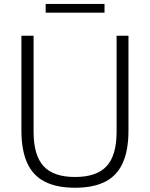

<svg xmlns="http://www.w3.org/2000/svg" viewBox="-20 -916 738 946"><path d="M350 9Q259 9 200.5 -21Q142 -51 113.8 -113.5Q85.5 -176 85.5 -273V-740H145.5V-266Q145.5 -151 194.5 -97.5Q243.5 -44 350 -44Q456.5 -44 505.5 -97.5Q554.5 -151 554.5 -266V-740H613V-273Q613 -176 585 -113.5Q557 -51 498.8 -21Q440.5 9 350 9ZM205 -853.5V-896.5H495V-853.5Z"/></svg>

Font: Encode Sans Condensed Thin Light
Style: Regular
Weight: 300
Version: Version 3.002